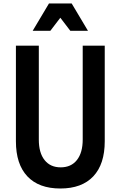

<svg xmlns="http://www.w3.org/2000/svg" viewBox="-20 -1061 690 1098"><path d="M71 -800H202V-262Q202 -187 235 -145.5Q268 -104 327 -104Q387 -104 420 -146Q453 -188 453 -263V-800H579V-253Q579 -122 513.5 -52.5Q448 17 325 17Q202 17 136.5 -52.5Q71 -122 71 -253ZM167 -885 260 -1041H390L483 -885H382L291 -1004H359L268 -885Z"/></svg>

Font: Martian Mono SemiCondensed Medium
Style: Regular
Weight: 500
Width: 4
Designer: Roman Shamin
Foundry: Evil Martians
Version: Version 1.000